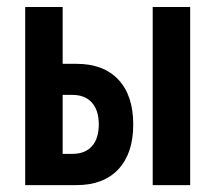

<svg xmlns="http://www.w3.org/2000/svg" viewBox="-20 -538 626 558"><path d="M53.2 0V-517.6H162.1V-352.5H202.6Q280.8 -352.5 324 -306.6Q367.2 -260.7 367.2 -176.3Q367.2 -92.3 324 -46.1Q280.8 0 202.6 0ZM423.8 0V-517.6H532.7V0ZM190.4 -262.2H162.1V-90.8H190.4Q227.1 -90.8 247.1 -113Q267.1 -135.3 267.1 -176.3Q267.1 -217.3 247.1 -239.7Q227.1 -262.2 190.4 -262.2Z"/></svg>

Font: Caskaydia Cove Medium
Style: Regular
Weight: 500
Monospace: yes
Designer: Aaron Bell
Foundry: Saja Typeworks
Version: Version 4.300; ttfautohint (v1.8.3)